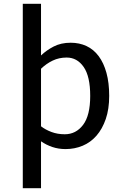

<svg xmlns="http://www.w3.org/2000/svg" viewBox="-20 -770 665 1011"><path d="M352 -545Q398 -545 435.5 -527.5Q473 -510 499.5 -474.5Q526 -439 540.5 -386.5Q555 -334 555 -265Q555 -196 537 -143.5Q519 -91 488 -55.5Q457 -20 415 -2.5Q373 15 325 15Q288 15 255.5 4Q223 -7 196 -26V221H100V-750H196V-478Q224 -505 262.5 -525Q301 -545 352 -545ZM331 -467Q291 -467 257.5 -451Q224 -435 196 -408V-105Q219 -87 251 -75Q283 -63 321 -63Q380 -63 417.5 -112.5Q455 -162 455 -265Q455 -368 420.5 -417.5Q386 -467 331 -467Z"/></svg>

Font: Orienta
Style: Regular
Weight: 400
Designer: Eduardo Rodriguez Tunni
Foundry: Eduardo Rodriguez Tunni
Version: Version 1.001